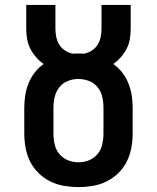

<svg xmlns="http://www.w3.org/2000/svg" viewBox="-20 -755 640 783"><path d="M300 8Q271 8 241.5 3Q212 -2 185.5 -15Q159 -28 137.5 -49Q116 -70 103 -96Q90 -122 84.5 -151.5Q79 -181 79 -210V-316Q79 -341 83 -366.5Q87 -392 96.5 -415.5Q106 -439 121.5 -459Q137 -479 158 -494Q141 -506 127 -522Q113 -538 103.5 -556.5Q94 -575 90.5 -596Q87 -617 87 -638V-735H206V-638Q206 -621 209.5 -604Q213 -587 222 -572.5Q231 -558 246 -548.5Q261 -539 278 -536Q283 -536 288.5 -536.5Q294 -537 300 -537Q306 -537 311.5 -536.5Q317 -536 322 -536Q339 -539 354 -548.5Q369 -558 378 -572.5Q387 -587 390.5 -604Q394 -621 394 -638V-735H513V-638Q513 -617 509.5 -596Q506 -575 496.5 -556.5Q487 -538 473 -522Q459 -506 442 -494Q463 -479 478.5 -459Q494 -439 503.5 -415.5Q513 -392 517 -366.5Q521 -341 521 -316V-210Q521 -181 515.5 -151.5Q510 -122 497 -96Q484 -70 462.5 -49Q441 -28 414.5 -15Q388 -2 358.5 3Q329 8 300 8ZM300 -93Q322 -93 343 -101.5Q364 -110 378 -127Q392 -144 397 -166Q402 -188 402 -210V-316Q402 -338 397 -360Q392 -382 378 -399.5Q364 -417 342.5 -425Q321 -433 299 -433Q277 -433 256 -424.5Q235 -416 221.5 -398.5Q208 -381 203 -359.5Q198 -338 198 -316V-210Q198 -188 203 -166Q208 -144 222 -127Q236 -110 257 -101.5Q278 -93 300 -93Z"/></svg>

Font: Iosevka Slab Extended
Style: Bold
Weight: 700
Width: 7
Monospace: yes
Designer: Belleve Invis
Foundry: Belleve Invis
Version: Version 11.1.0; ttfautohint (v1.8.3)